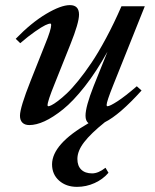

<svg xmlns="http://www.w3.org/2000/svg" viewBox="-20 -478 605 751"><path d="M94.7 11.2Q77.1 11.2 67.6 1.7Q58.1 -7.8 58.1 -25.4Q58.1 -57.1 100.1 -162.6L156.7 -305.2Q180.2 -362.3 180.2 -380.4Q180.2 -385.7 176.8 -385.7Q170.4 -385.7 157 -379.4Q143.6 -373 117.2 -354.7Q90.8 -336.4 59.1 -309.1L41.5 -326.2Q102.5 -389.2 160.4 -423.6Q218.3 -458 253.4 -458Q289.1 -458 289.1 -420.9Q289.1 -388.7 255.4 -304.7L193.8 -150.4Q166 -82 166 -66.4Q166 -62.5 169.9 -62.5Q172.9 -62.5 181.6 -66.7Q190.4 -70.8 206.3 -82.8Q222.2 -94.7 241.5 -112.8Q260.7 -130.9 286.1 -162.1Q311.5 -193.4 337.6 -232.2Q363.8 -271 394.8 -328.6Q425.8 -386.2 455.1 -453.6H546.4L422.9 -145Q397 -80.6 397 -67.4Q397 -62.5 400.4 -62.5Q409.7 -62.5 439.5 -81.8Q469.2 -101.1 515.1 -140.6L533.7 -124Q447.8 -28.8 390.1 0Q335.4 43.9 309.1 78.1Q282.7 112.3 282.7 143.6Q282.7 170.9 297.9 185.5Q313 200.2 340.3 200.2Q364.7 200.2 392.6 178.2L404.3 197.8Q382.8 223.1 350.1 238Q317.4 252.9 281.2 252.9Q238.8 252.9 211.2 228.5Q183.6 204.1 183.6 164.6Q184.1 85.4 326.2 3.9Q314.5 -4.9 314.5 -25.4Q314.5 -60.5 346.2 -141.1L400.4 -275.9Q357.4 -198.2 311.8 -140.1Q266.1 -82 226.6 -50.3Q187 -18.6 154.3 -3.7Q121.6 11.2 94.7 11.2Z"/></svg>

Font: Elstob 8pt SemiBold
Style: Italic
Weight: 600
Italic angle: -20°
Designer: Peter S. Baker
Version: Version 1.015